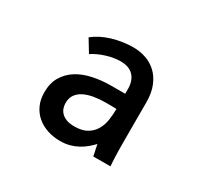

<svg xmlns="http://www.w3.org/2000/svg" viewBox="-82 -800 539 518"><g transform="rotate(30 188.0 -541.0)"><path d="M154.8 -381.8Q133.8 -381.8 115.2 -387.9Q96.7 -394 82.8 -405.8Q68.8 -417.5 60.8 -434.8Q52.7 -452.1 52.7 -475.1Q52.7 -503.4 64.5 -523.2Q76.2 -543 96.2 -555.7Q116.2 -568.4 143.1 -574.2Q169.9 -580.1 200.2 -580.1H243.7V-598.1Q243.2 -611.8 238.8 -621.8Q234.4 -631.8 227.3 -637.9Q220.2 -644 210.9 -647Q201.7 -649.9 190.9 -649.9Q169.4 -649.9 146.5 -642.8Q123.5 -635.7 105.5 -624L82 -662.6Q92.8 -671.4 106.7 -678.5Q120.6 -685.5 136.2 -690.2Q151.9 -694.8 168.5 -697.3Q185.1 -699.7 200.7 -699.7Q221.7 -699.7 240.5 -693.1Q259.3 -686.5 273.4 -673.1Q287.6 -659.7 296.1 -638.7Q304.7 -617.7 304.7 -588.4V-471.7Q304.7 -454.1 304.9 -439.5Q305.2 -424.8 305.7 -413.6Q306.2 -400.9 307.1 -390.6H253.4Q252.9 -396 251.5 -401.9Q250.5 -406.7 249 -412.8Q247.6 -418.9 246.6 -425.3Q238.8 -417 229.5 -409.2Q220.2 -401.4 209 -395.3Q197.8 -389.2 184.3 -385.5Q170.9 -381.8 154.8 -381.8ZM168.5 -435.1Q192.9 -435.1 207.8 -444.1Q222.7 -453.1 230.7 -467.3Q238.8 -481.4 241.2 -498.8Q243.7 -516.1 243.7 -532.7Q240.2 -532.7 235.6 -533Q231 -533.2 226.1 -533.2Q221.2 -533.2 216.8 -533.2Q212.4 -533.2 210.4 -533.2Q190.9 -533.2 173.8 -530.3Q156.7 -527.3 144 -521Q131.3 -514.6 124 -504.2Q116.7 -493.7 116.7 -478.5Q116.7 -470.2 119.4 -462.4Q122.1 -454.6 128.2 -448.5Q134.3 -442.4 144.3 -438.7Q154.3 -435.1 168.5 -435.1Z"/></g></svg>

Font: Shanti
Style: Regular
Weight: 400
Designer: vernon adams
Foundry: vernon adams
Version: Version 1.000